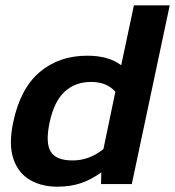

<svg xmlns="http://www.w3.org/2000/svg" viewBox="-20 -694 660 724"><path d="M196 10Q137 10 93 -15.5Q49 -41 30.5 -95Q12 -149 30 -234Q57 -361 130 -422.5Q203 -484 309 -484Q389 -484 437 -448L485 -674H620L477 0H361L362 -44Q325 -17 285.5 -3.5Q246 10 196 10ZM254 -89Q317 -89 370 -132L415 -348Q383 -385 323 -385Q264 -385 224 -348.5Q184 -312 167 -232Q151 -156 171 -122.5Q191 -89 254 -89Z"/></svg>

Font: Kanit Medium
Style: Italic
Weight: 500
Italic angle: -12°
Designer: Katatrad Team
Foundry: CadsonDemak
Version: Version 2.000; ttfautohint (v1.8.3)